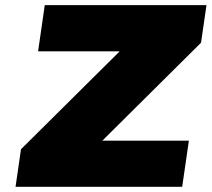

<svg xmlns="http://www.w3.org/2000/svg" viewBox="-20 -721 817 741"><path d="M40 0 61 -145 441.9 -522.9H127L152.8 -701.2H776.9L755.9 -556.2L375 -178.2H709L683.1 0Z"/></svg>

Font: Trueno Black
Style: Italic
Weight: 900
Designer: Julieta Ulanovsky
Foundry: Julieta Ulanovsky
Version: Version 3.001b | FøM Fix